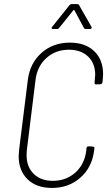

<svg xmlns="http://www.w3.org/2000/svg" viewBox="-20 -918 546 946"><path d="M72 -149Q72 -159 74 -179L117 -523Q127 -606 184 -657Q241 -708 324 -708Q400 -708 444 -666Q488 -624 488 -552Q488 -543 486 -523L485 -513Q483 -503 474 -503L454 -502Q445 -502 446 -511L447 -524Q449 -542 449 -549Q449 -606 414 -639.5Q379 -673 319 -673Q254 -673 208.5 -632Q163 -591 155 -524L112 -176Q111 -168 111 -153Q111 -96 146 -61.5Q181 -27 240 -27Q306 -27 351.5 -68Q397 -109 405 -176L406 -188Q408 -197 417 -197L436 -196Q441 -196 443.5 -193Q446 -190 445 -186L444 -178Q434 -94 376.5 -43Q319 8 236 8Q160 8 116 -34.5Q72 -77 72 -149ZM238 -787 322 -892Q327 -898 335 -898H359Q368 -898 370 -892L430 -787Q432 -783 432 -782Q432 -779 429.5 -777Q427 -775 423 -775H404Q395 -775 393 -781L347 -867Q346 -869 344 -869Q342 -869 341 -867L272 -781Q267 -775 260 -775H242Q236 -775 234.5 -779Q233 -783 238 -787Z"/></svg>

Font: Barlow Semi Condensed ExLight
Style: Italic
Weight: 275
Width: 4
Italic angle: -7°
Designer: Jeremy Tribby
Foundry: Tribby Type
Version: Version 1.408